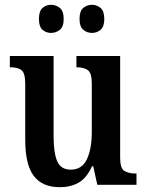

<svg xmlns="http://www.w3.org/2000/svg" viewBox="-20 -769 610 799"><path d="M229 10Q156 10 120.5 -37Q85 -84 85 -187V-420Q85 -464 70 -476.5Q55 -489 24 -489H21V-536H203V-202Q203 -133 218 -98Q233 -63 275 -63Q321 -63 341.5 -106Q362 -149 362 -221V-421Q362 -466 345 -477.5Q328 -489 301 -489H298V-536H480V-112Q480 -68 498 -57.5Q516 -47 542 -47H548V0H385L368 -77H363Q340 -27 306.5 -8.5Q273 10 229 10ZM363 -632Q342 -632 326.5 -645Q311 -658 311 -690Q311 -723 326.5 -736Q342 -749 363 -749Q383 -749 398.5 -736Q414 -723 414 -690Q414 -658 398.5 -645Q383 -632 363 -632ZM192 -632Q172 -632 157 -645Q142 -658 142 -690Q142 -723 157 -736Q172 -749 192 -749Q213 -749 229 -736Q245 -723 245 -690Q245 -658 229 -645Q213 -632 192 -632Z"/></svg>

Font: Noto Serif Condensed SemiBold
Style: Regular
Weight: 600
Width: 3
Designer: Monotype Design Team
Foundry: Monotype Imaging Inc.
Version: Version 2.013